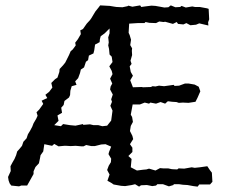

<svg xmlns="http://www.w3.org/2000/svg" viewBox="-20 -690 856 715"><path d="M431 2 403 -3 396 -8 380 -17 388 -40 379 -57 385 -73 393 -86 394 -99 384 -116 386 -124 394 -144 373 -153 357 -152 333 -146H320L301 -150L291 -145H284L262 -147L243 -146L227 -147H219L198 -145L182 -154L174 -147L145 -153L141 -126L131 -112L129 -101L125 -82L112 -68L105 -52V-42L90 -15L81 1H59L51 4L22 1L16 -7L12 -18L10 -31L20 -53L19 -71L27 -86L34 -98L40 -112L44 -126L53 -136L62 -147L67 -162L79 -175L84 -190L92 -203L100 -218L105 -231L115 -248L120 -259L116 -272L126 -282L141 -303L135 -315L156 -325L149 -337L163 -348L175 -364L171 -381L185 -395L194 -401L201 -422L202 -433L215 -447L223 -457L237 -485L243 -499L251 -506L262 -521L260 -531L270 -544L281 -563L279 -577L289 -582L303 -602L315 -615L320 -622L335 -647L347 -662L353 -670L389 -668L407 -665L414 -664L436 -663L455 -667L458 -669L473 -665L502 -670L506 -664L520 -666L544 -669L559 -668L576 -665L592 -662L607 -663L616 -670L633 -663L651 -664L656 -668L672 -662L696 -666L706 -664H724L751 -659L757 -657L759 -618L755 -607L756 -595L722 -603L710 -598L689 -596L674 -604L663 -599L643 -601L638 -608L624 -601L595 -609L589 -608L573 -610L561 -604L536 -605L522 -608L518 -604H492L461 -602L459 -568L463 -559L468 -542L465 -522L472 -510L471 -501L472 -485L466 -464L470 -452L463 -443L467 -422L475 -408L465 -391L475 -365L507 -366L513 -365L542 -366L548 -369L559 -368L572 -371L591 -369L627 -374L630 -370L647 -371L669 -379H682L705 -375L720 -367L726 -350L716 -327L708 -311L682 -307L661 -308L646 -307L637 -310L621 -311L605 -313L595 -304L578 -310L561 -304L540 -308L535 -304L519 -308L501 -301H474L467 -263L472 -254L475 -236L467 -221L464 -202L473 -184L476 -172L464 -153L473 -140V-124L458 -109L470 -98L467 -67L490 -55L513 -58L525 -59L535 -62L559 -55L576 -64L587 -63H606L620 -60L640 -59L645 -63L666 -62L694 -67L705 -65L724 -67L752 -71L762 -56L769 -47L771 -13L762 -3H722L716 5L700 3L678 -1L661 -2L647 -4H627L626 -1L609 4L587 -4H566L561 1L547 3L527 -1L505 0L498 5L483 -4L471 -1L446 3ZM361 -220 379 -222 394 -241 399 -278 391 -296 397 -311 394 -320 400 -338 390 -357 392 -368 398 -379 390 -397 399 -414 396 -426 387 -443 399 -459 396 -479 388 -487 386 -508 383 -521 385 -532 383 -551 388 -566V-584L370 -566L355 -555L352 -544L351 -533L334 -524L331 -503L328 -491L311 -483L308 -466L300 -460L293 -439L281 -431L278 -418L271 -399L260 -387L265 -374L247 -369L242 -352L241 -336L237 -327L220 -314L217 -299L208 -289L211 -270L194 -260L198 -240L182 -224L207 -220L215 -228L240 -224L261 -222L289 -228L290 -225L315 -227L328 -224H346Z"/></svg>

Font: Winky Rough Light
Style: Regular
Weight: 300
Designer: Simon Atzbach
Foundry: typofactur
Version: Version 1.206; ttfautohint (v1.8.4.7-5d5b)